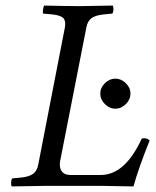

<svg xmlns="http://www.w3.org/2000/svg" viewBox="-20 -667 559 689"><path d="M117.2 -76.2 212.9 -568.8Q216.8 -591.8 207.5 -601.8Q198.2 -611.8 168.9 -615.2L134.8 -618.2Q132.8 -622.1 134.5 -633.1Q136.2 -644 138.2 -647Q226.1 -645 265.1 -645Q294.9 -645 384.8 -647Q387.7 -640.1 387 -630.6Q386.2 -621.1 382.8 -618.2L352.1 -615.2Q322.3 -612.3 308.1 -601.6Q293.9 -590.8 290 -568.8L195.8 -88.9Q194.3 -81.5 194.8 -75.7Q194.8 -58.6 204.6 -48.8Q214.4 -39.1 231.9 -39.1H341.8Q428.7 -39.1 488.8 -169.9Q505.9 -173.8 517.1 -163.1Q476.1 -61 459 2Q371.1 0 345.2 0H142.1Q112.3 0 22 2Q19 -4.9 20 -14.4Q21 -23.9 23.9 -26.9L55.2 -29.8Q85 -32.7 99.1 -43.5Q113.3 -54.2 117.2 -76.2ZM431.6 -293.5Q415 -276.9 394 -276.9Q373 -276.9 356.4 -293.5Q339.8 -310.1 339.8 -331.1Q339.8 -352.1 356.4 -368.4Q373 -384.8 394 -384.8Q415 -384.8 431.6 -368.4Q448.2 -352.1 448.2 -331.1Q448.2 -310.1 431.6 -293.5Z"/></svg>

Font: Linux Libertine
Style: Italic
Weight: 400
Italic angle: -12°
Designer: Philipp H. Poll
Foundry: Philipp H. Poll
Version: Version 5.1.6 ; ttfautohint (v0.9)